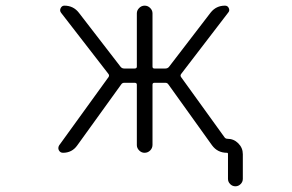

<svg xmlns="http://www.w3.org/2000/svg" viewBox="-20 -565 1040 683"><path d="M494.1 -21.5Q483.4 -21.5 475.1 -29.8Q466.8 -38.1 466.8 -48.8V-263.7Q466.8 -270.5 459 -270.5H421.9Q415 -270.5 411.1 -264.6L254.9 -47.9Q236.3 -21.5 204.1 -21.5Q194.3 -21.5 189.5 -30.3Q187.5 -34.2 187.5 -38.1Q187.5 -43 190.4 -47.9L366.2 -291Q370.1 -296.9 365.2 -302.7L197.3 -519.5Q191.4 -527.3 195.8 -536.1Q200.2 -544.9 209 -544.9Q241.2 -544.9 260.7 -519.5L409.2 -327.1Q414.1 -321.3 421.9 -321.3H459Q466.8 -321.3 466.8 -328.1V-517.6Q466.8 -528.3 475.1 -536.6Q483.4 -544.9 494.6 -544.9Q505.9 -544.9 514.2 -536.6Q522.5 -528.3 522.5 -517.6V-328.1Q522.5 -321.3 529.3 -321.3H568.4Q576.2 -321.3 581.1 -327.1L729.5 -520.5Q749 -544.9 780.3 -544.9Q790 -544.9 793.9 -536.1Q797.9 -527.3 792 -520.5L625 -302.7Q620.1 -296.9 624 -291L778.3 -77.1Q782.2 -71.3 789.1 -71.3Q811.5 -71.3 827.6 -55.2Q843.8 -39.1 843.8 -16.6V71.3Q843.8 82 835.9 89.8Q828.1 97.7 817.4 97.7Q806.6 97.7 798.8 89.8Q791 82 791 71.3V-17.6Q791 -21.5 787.1 -21.5Q753.9 -21.5 734.4 -47.9L579.1 -264.6Q575.2 -270.5 568.4 -270.5H529.3Q522.5 -270.5 522.5 -263.7V-49.8Q522.5 -38.1 514.2 -29.8Q505.9 -21.5 494.1 -21.5Z"/></svg>

Font: Rounded Mgen+ 2m light
Style: Regular
Weight: 200
Designer: [Source Han Sans]
Ryoko NISHIZUKA  (kana & ideographs); Paul D. Hunt (Latin, Greek & Cyrillic); Wenlong ZHANG  (bopomofo
Version: Version 1.059.20150602